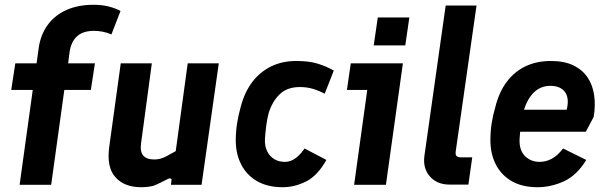

<svg xmlns="http://www.w3.org/2000/svg" viewBox="-20 -773 2535 803"><path d="M62 0 117 -397H27L44 -508H133L142 -573Q150 -629 180 -669.5Q210 -710 258.5 -731.5Q307 -753 371 -753Q406 -753 434 -746Q462 -739 484 -727L446 -629Q428 -637 409 -640.5Q390 -644 374 -644Q327 -644 302 -621Q277 -598 271 -555L265 -508H377L360 -397H249L194 0Z M570 10Q500 10 462.5 -32Q425 -74 437 -160L485 -508H615L570 -174Q565 -139 579 -122.5Q593 -106 626 -106Q637 -106 649.5 -109Q662 -112 678 -120.5Q694 -129 715 -141L765 -508H895L823 0H695L697 -18Q699 -25 694 -26.5Q689 -28 683 -25Q667 -17 652 -9.5Q637 -2 622 4Q610 7 597 8.5Q584 10 570 10Z M1162 10Q1099 10 1055 -15.5Q1011 -41 988.5 -85.5Q966 -130 966 -186Q966 -222 971.5 -257Q977 -292 987 -327Q1003 -388 1035.5 -430.5Q1068 -473 1114.5 -495.5Q1161 -518 1219 -518Q1272 -518 1308 -507Q1344 -496 1376 -478L1338 -381Q1316 -393 1290 -401Q1264 -409 1234 -409Q1181 -409 1149.5 -378.5Q1118 -348 1103 -298Q1097 -274 1093.5 -247.5Q1090 -221 1088 -190Q1087 -161 1097.5 -140Q1108 -119 1127 -107.5Q1146 -96 1172 -96Q1185 -96 1198.5 -101.5Q1212 -107 1226 -119.5Q1240 -132 1254 -152L1345 -104Q1308 -38 1260 -14Q1212 10 1162 10Z M1461 0 1516 -397H1431L1447 -508H1665L1594 0ZM1543 -583 1560 -700H1692L1675 -583Z M1860 -1Q1808 -1 1778 -35Q1748 -69 1755 -121L1844 -750H1973L1886 -140Q1884 -126 1889.5 -120.5Q1895 -115 1907 -115H1955L1939 -1Z M2228 10Q2164 10 2120 -15.5Q2076 -41 2053.5 -85.5Q2031 -130 2031 -186Q2031 -224 2036.5 -258.5Q2042 -293 2051 -323Q2067 -388 2099.5 -431Q2132 -474 2178.5 -496Q2225 -518 2284 -518Q2340 -518 2378 -499.5Q2416 -481 2437.5 -449Q2459 -417 2465 -374.5Q2471 -332 2463 -284L2430 -222H2130L2142 -314H2350Q2362 -362 2343 -388Q2324 -414 2282 -414Q2238 -414 2208.5 -382Q2179 -350 2166 -293Q2162 -272 2158.5 -248Q2155 -224 2153 -191Q2151 -145 2175.5 -120.5Q2200 -96 2237 -96Q2263 -96 2287.5 -109Q2312 -122 2335 -152L2432 -104Q2392 -39 2338 -14.5Q2284 10 2228 10Z"/></svg>

Font: Finlandica SemiBold
Style: Italic
Weight: 600
Italic angle: -8°
Designer: Niklas Ekholm, Juho Hiilivirta, Jaakko Suomalainen
Foundry: Helsinki Type Studio
Version: Version 1.063